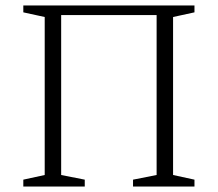

<svg xmlns="http://www.w3.org/2000/svg" viewBox="-20 -680 794 700"><path d="M65 0V-25L143 -42V-618L65 -635V-660H689V-635L611 -618V-42L689 -25V0H465V-25L551 -42V-625H203V-42L289 -25V0Z"/></svg>

Font: Spectral SC ExtraLight
Style: Regular
Weight: 275
Designer: Jean-Baptiste Levee
Foundry: Production Type
Version: Version 2.001